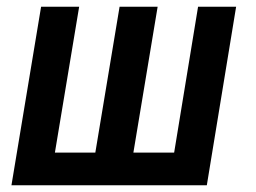

<svg xmlns="http://www.w3.org/2000/svg" viewBox="-20 -550 760 570"><path d="M14 0H594L681 -530H568L497 -97H376L448 -530H335L263 -97H143L215 -530H102Z"/></svg>

Font: Iosevka Sparkle SmBdObl
Style: Regular
Weight: 600
Italic angle: -9°
Designer: Belleve Invis
Foundry: Belleve Invis
Version: Version 4.5.0; ttfautohint (v1.8.3)